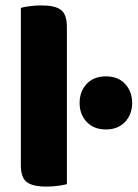

<svg xmlns="http://www.w3.org/2000/svg" viewBox="-20 -681 508 709"><path d="M151 8Q101 8 79 -8.5Q57 -25 57 -72V-652Q68 -655 88.5 -658Q109 -661 133 -661Q183 -661 205 -644.5Q227 -628 227 -581V-1Q216 2 195.5 5Q175 8 151 8ZM274 -301Q274 -343 300 -371Q326 -399 371 -399Q416 -399 442 -371Q468 -343 468 -301Q468 -259 442 -231Q416 -203 371 -203Q326 -203 300 -231Q274 -259 274 -301Z"/></svg>

Font: Baloo Chettan 2 ExtraBold
Style: Regular
Weight: 800
Designer: Maithili Shingre, Unnati Kotecha and Ek Type
Foundry: Ek Type
Version: Version 1.640;hotconv 1.0.111;makeotfexe 2.5.65597; ttfautoh